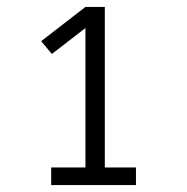

<svg xmlns="http://www.w3.org/2000/svg" viewBox="-20 -858 540 555"><path d="M373 -323H128V-374H227V-777L130 -702L99 -739L227 -838H283V-374H373Z"/></svg>

Font: Iosevka Fixed SS04 Light
Style: Regular
Weight: 300
Monospace: yes
Designer: Belleve Invis
Foundry: Belleve Invis
Version: Version 32.5.0